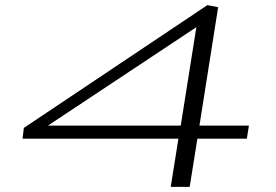

<svg xmlns="http://www.w3.org/2000/svg" viewBox="-20 -723 1077 749"><path d="M68 -182 73 -224 789 -703 831 -695 758 -233H951L943 -182H750L720 6H646L676 -182ZM167 -233H685L746 -617Z"/></svg>

Font: Georama ExtraExtended Light
Style: Italic
Weight: 300
Width: 8
Italic angle: -9°
Designer: Jean-Baptiste Levee
Foundry: Production Type
Version: Version 1.000